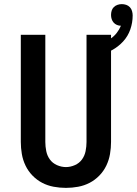

<svg xmlns="http://www.w3.org/2000/svg" viewBox="-20 -904 664 932"><path d="M300 8Q270 8 240.5 2.5Q211 -3 185 -16.5Q159 -30 138 -51.5Q117 -73 104 -100Q91 -127 86 -156.5Q81 -186 81 -215V-735H200V-215Q200 -193 204.5 -170.5Q209 -148 222 -130Q235 -112 256.5 -102.5Q278 -93 300 -93Q322 -93 343.5 -102.5Q365 -112 378 -130Q391 -148 395.5 -170.5Q400 -193 400 -215V-735H519V-215Q519 -186 514 -156.5Q509 -127 496 -100Q483 -73 462 -51.5Q441 -30 415 -16.5Q389 -3 359.5 2.5Q330 8 300 8ZM460 -634 443 -685Q463 -690 481.5 -697.5Q500 -705 517 -716.5Q534 -728 546.5 -744Q559 -760 567 -779Q557 -779 547.5 -783Q538 -787 531.5 -794.5Q525 -802 522 -811.5Q519 -821 519 -831Q519 -842 522 -852Q525 -862 532.5 -869.5Q540 -877 550.5 -880.5Q561 -884 571 -884Q582 -884 592.5 -880.5Q603 -877 610.5 -869Q618 -861 621 -850Q624 -839 624 -829Q624 -794 612.5 -761Q601 -728 577.5 -702.5Q554 -677 523.5 -660.5Q493 -644 460 -634Z"/></svg>

Font: R Plex Mono
Style: Bold
Weight: 700
Monospace: yes
Designer: Belleve Invis
Foundry: Belleve Invis
Version: Version 31.8.0